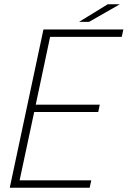

<svg xmlns="http://www.w3.org/2000/svg" viewBox="-20 -875 595 895"><path d="M196.5 -703 218 -724 143.5 -372.5 135 -387H445L438 -353H128L142.5 -367.5L67 -13.5L54 -34.5H405.5L398 0H25.5L182.5 -737.5H555L547.5 -703ZM348.5 -773 482 -855H538.5L395 -773Z"/></svg>

Font: Epilogue ExtraLight
Style: Italic
Weight: 250
Italic angle: -12°
Designer: Tyler Finck
Foundry: Etcetera Type Co
Version: Version 2.112